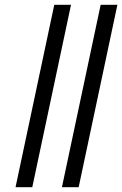

<svg xmlns="http://www.w3.org/2000/svg" viewBox="-20 -783 511 803"><path d="M45 0H115L277 -763H207ZM239 0H309L471 -763H401Z"/></svg>

Font: Noto Sans ExtraCondensed
Style: Italic
Weight: 400
Width: 2
Italic angle: -12°
Designer: Monotype Design Team
Foundry: Monotype Imaging Inc.
Version: Version 2.013